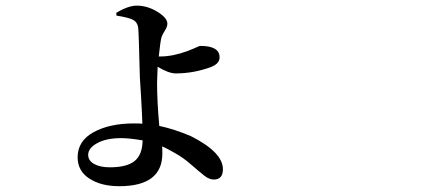

<svg xmlns="http://www.w3.org/2000/svg" viewBox="-20 -596 1540 675"><path d="M366.2 -7.8Q425.8 -7.8 453.1 -29.8Q480.5 -51.8 481.4 -102.5Q434.6 -110.4 406.2 -110.4Q353.5 -110.4 321.8 -92.8Q290 -75.2 290 -51.8Q290 -31.2 311 -19.5Q332 -7.8 366.2 -7.8ZM538.1 -397.5H543.9Q586.9 -397.5 637.7 -416Q648.4 -419.9 659.7 -424.8Q670.9 -429.7 676.3 -432.1Q681.6 -434.6 684.6 -434.6Q752 -434.6 752 -394.5Q752 -372.1 721.7 -360.4Q661.1 -337.9 597.7 -337.9Q573.2 -337.9 534.2 -361.3Q532.2 -318.4 532.2 -305.7Q532.2 -239.3 540 -153.3Q591.8 -142.6 651.4 -117.2Q763.7 -60.5 763.7 -1Q763.7 35.2 731.4 35.2Q715.8 35.2 698.2 21.5Q680.7 7.8 652.3 -17.1Q624 -42 593.8 -58.6Q563.5 -76.2 549.8 -81.1Q550.8 -74.2 550.8 -56.6Q550.8 58.6 399.4 58.6Q335 58.6 293.9 31.7Q252.9 4.9 252.9 -43Q252.9 -100.6 309.1 -131.3Q365.2 -162.1 451.2 -162.1Q471.7 -162.1 480.5 -161.1Q479.5 -195.3 476.1 -252.9Q472.7 -310.5 471.7 -324.2Q467.8 -484.4 465.8 -499Q462.9 -518.6 447.3 -526.4Q429.7 -535.2 389.6 -541L388.7 -550.8Q430.7 -576.2 460.9 -576.2Q498 -576.2 533.2 -554.7Q568.4 -533.2 568.4 -512.7Q568.4 -502 559.6 -488.3Q550.8 -474.6 547.9 -465.8Q543.9 -452.1 538.1 -397.5Z"/></svg>

Font: Bpmf Zihi Serif SemiBold
Style: SemiBold
Weight: 600
Foundry: But Ko
Version: Version 1.320